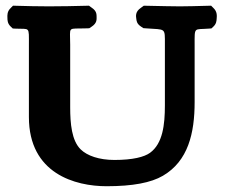

<svg xmlns="http://www.w3.org/2000/svg" viewBox="-20 -635 780 665"><path d="M279.1 -536.8 289.1 -537.1 298.5 -543.4C315.8 -555.1 314.7 -567.6 314.6 -576.3C314.4 -584.6 315.2 -596.5 298.5 -607.7L288.2 -615.3L277.5 -615C237.5 -614 194.3 -613 149.1 -613C110.1 -613 72.3 -614 35.8 -615L25.1 -615.3L17.5 -607.7C4.2 -595.4 5.4 -582.1 5.7 -572.8C5.9 -564.8 5.7 -553.5 17.5 -542.6L24.2 -536.3L33.8 -535.8C84 -533.4 80.1 -545.3 80.1 -478.5V-229.6C80.1 -33.5 240.7 10 349.2 10C439.8 10 503.1 -2.2 544.2 -26.2C631.8 -77.3 654.1 -173.9 654.1 -281.4V-478.5C654.1 -544.1 651.1 -531.7 703.3 -535.9L712.4 -536.6L718.8 -542.6C729.5 -552.5 729.8 -562.5 730.4 -569.8C731.2 -579.8 733 -594.6 718.8 -607.7L711.2 -615.3L700.4 -615C664.5 -614 626 -613 603.1 -613C583.2 -613 532.6 -614 488.7 -615L478 -615.2L467.7 -607.7C447.9 -594.3 450.7 -579 452.2 -568.8C453.2 -561.9 454 -552.7 467.7 -543.4L476.5 -537.5L486.1 -536.8C554.7 -531.6 551.1 -540.6 551.1 -480.1V-270.1C551.1 -202.9 543.7 -137.9 499.7 -105.8C479.6 -91.2 439.9 -81 376.3 -81C323.5 -81 281.9 -95.5 259.4 -117.6C228.3 -148.1 223.1 -206.6 223.1 -263.7V-480.1C223.1 -546.5 212 -534.3 279.1 -536.8Z"/></svg>

Font: Linux Libertine Mono O 
Style: Mono Bold
Weight: 400
Designer: Philipp H. Poll
Foundry: Philipp H. Poll
Version: Version 5.1.7